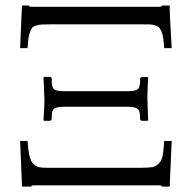

<svg xmlns="http://www.w3.org/2000/svg" viewBox="-20 -670 688 694"><path d="M52.7 -160.6H79.6Q82 -126.5 86.4 -107.2Q90.8 -87.9 100.3 -78.1Q109.9 -68.4 120.1 -65.9Q130.4 -63.5 150.9 -63.5H487.3Q516.1 -63.5 530 -65.9Q543.9 -68.4 554.2 -79.1Q564.5 -89.8 567.9 -107.4Q571.3 -125 573.7 -160.6H600.6L593.3 4.4H565.4Q563.5 0 557.6 0H100.1Q93.8 0 92.8 4.4H59.6ZM600.6 -496.1H573.7Q571.8 -518.6 570.1 -532Q568.4 -545.4 563.7 -555.9Q559.1 -566.4 554.9 -571Q550.8 -575.7 540 -578.6Q529.3 -581.5 520.3 -581.8Q511.2 -582 491.2 -582H162.1Q142.1 -582 132.3 -581.5Q122.6 -581.1 111.8 -578.1Q101.1 -575.2 97.2 -570.6Q93.3 -565.9 88.9 -555.2Q84.5 -544.4 82.8 -531.5Q81.1 -518.6 79.6 -496.1H52.7Q52.7 -496.6 54.2 -531.7Q55.7 -566.9 57.4 -605.2Q59.1 -643.6 59.6 -649.9H84.5Q85.9 -645.5 91.3 -645.5H557.1Q563.5 -645.5 565.9 -649.9H593.3Q593.3 -615.2 600.6 -496.1ZM440.9 -340.3Q467.3 -340.3 476.8 -346.9Q486.3 -353.5 486.3 -377.4V-383.8Q486.8 -391.6 493.2 -391.6H512.7L515.6 -389.6Q512.7 -342.8 512.7 -312.5L515.6 -235.4L512.7 -233.4H494.1Q486.8 -233.4 486.3 -241.2V-248Q486.3 -271 475.8 -277.6Q465.3 -284.2 440.9 -284.2H212.4Q186 -284.2 176.5 -277.8Q167 -271.5 167 -248V-241.2Q166 -233.4 159.2 -233.4H139.2L137.2 -235.4Q140.6 -282.2 140.6 -312.5L137.2 -390.1L140.6 -392.1H159.2Q167 -392.1 167 -384.3V-377.4Q167 -353 176 -346.7Q185.1 -340.3 212.4 -340.3Z"/></svg>

Font: Libertinage
Style: f
Weight: 400
Designer: OSP
Foundry: OSP
Version: Version 1.0; 2008; OFL relea